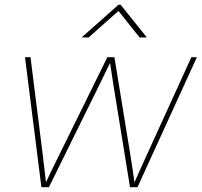

<svg xmlns="http://www.w3.org/2000/svg" viewBox="-20 -779 839 799"><path d="M152.3 0 84 -541H106.9L157.2 -140.6Q161.1 -107.4 164.8 -75.9Q168.5 -44.4 172.4 -11.2H167Q182.6 -44.4 197.8 -76.2Q212.9 -107.9 229.5 -140.6L426.8 -541H456.1L521.5 -140.6Q526.9 -107.9 531.5 -76.2Q536.1 -44.4 541 -11.2H535.6Q550.3 -44.4 564.5 -75.9Q578.6 -107.4 593.8 -140.6L776.4 -541H799.3L552.2 0H521L452.6 -421.9Q449.7 -440.4 447 -458.5Q444.3 -476.6 441.4 -494.6Q438.5 -512.7 436 -531.2H444.8Q436 -512.7 427 -494.6Q418 -476.6 409.4 -458.5Q400.9 -440.4 391.6 -421.9L183.6 0ZM348.6 -623H321.8L322.3 -625.5L473.1 -759.3H481.9L589.4 -625.5L588.9 -623H561L473.1 -733.4Z"/></svg>

Font: Inter 17pt Thin
Style: Italic
Weight: 250
Italic angle: -9.3988°
Version: Version 4.001;git-66647c0bb